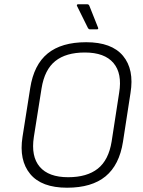

<svg xmlns="http://www.w3.org/2000/svg" viewBox="-20 -864 669 896"><path d="M293 12Q174 12 121 -52Q68 -116 85 -225L121 -453Q138 -562 202.5 -614.5Q267 -667 382 -667Q501 -667 554 -603.5Q607 -540 589 -430L554 -203Q537 -94 472.5 -41Q408 12 293 12ZM298 -37Q386 -37 436.5 -77Q487 -117 501 -204L536 -431Q551 -521 509.5 -570Q468 -619 376 -619Q288 -619 238 -579Q188 -539 174 -452L138 -225Q124 -134 165.5 -85.5Q207 -37 298 -37ZM400 -727Q394 -727 390 -734L339 -837Q338 -840 339.5 -842Q341 -844 344 -844H388Q394 -844 397 -837L438 -734Q440 -727 432 -727Z"/></svg>

Font: Sofia Sans Light
Style: Italic
Weight: 300
Italic angle: -9°
Version: Version 4.100-B